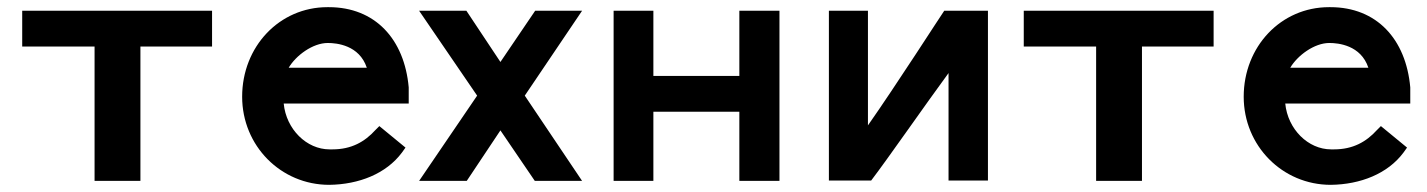

<svg xmlns="http://www.w3.org/2000/svg" viewBox="-20 -505 3985 536"><path d="M42 -375H244V0H372V-375H572V-475H42Z M786 -316C806 -350 853 -385 895 -385C920 -385 983 -379 1004 -316ZM1039 -153 1028 -142C998 -109 961 -88 908 -88H900C836 -88 779 -144 772 -216H1121V-261C1109 -396 1027 -485 898 -485H894C760 -485 656 -375 656 -235C656 -98 764 11 899 11C982 10 1058 -20 1102 -79L1112 -93Z M1150 -475 1312 -238 1150 0H1283L1377 -141L1473 0H1605L1445 -238L1605 -475H1474L1377 -332L1282 -475Z M1693 0H1804V-193H2044V0H2156V-475H2044V-293H1804V-475H1693Z M2628 -1H2738V-475H2616C2612 -470 2479 -263 2403 -155V-475H2294V-1H2412C2460 -64 2564 -214 2628 -301Z M2838 -375H3040V0H3168V-375H3368V-475H2838Z M3582 -316C3602 -350 3649 -385 3691 -385C3716 -385 3779 -379 3800 -316ZM3835 -153 3824 -142C3794 -109 3757 -88 3704 -88H3696C3632 -88 3575 -144 3568 -216H3917V-261C3905 -396 3823 -485 3694 -485H3690C3556 -485 3452 -375 3452 -235C3452 -98 3560 11 3695 11C3778 10 3854 -20 3898 -79L3908 -93Z"/></svg>

Font: Mint Spirit No2
Style: Bold
Weight: 700
Designer: HARENDAL Hirwen
Foundry: Arkandis Digital Foundry.
Version: Version 1.004;FFEdit